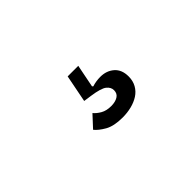

<svg xmlns="http://www.w3.org/2000/svg" viewBox="-21 -227 641 641"><g transform="rotate(-45 300.0 93.5)"><path d="M312 207Q271 207 247.5 193.5Q224 180 213 166L251 125Q260 136 275 144.5Q290 153 312 153Q331 153 343.5 145.5Q356 138 356 122Q356 108 343 97.5Q330 87 288 81L260 77L279 -20H329L313 61L316 64Q335 58 355 58Q384 58 403.5 75Q423 92 423 124Q423 145 414 161Q405 177 389.5 187Q374 197 354 202Q334 207 312 207Z"/></g></svg>

Font: IBM Plex Sans Arabic
Style: Regular
Weight: 400
Designer: Mike Abbink, Paul van der Laan, Pieter van Rosmalen, Wael Morcos, Khajak Apelian
Foundry: Bold Monday
Version: Version 1.1